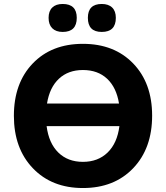

<svg xmlns="http://www.w3.org/2000/svg" viewBox="-20 -937 837 968"><path d="M493 -776Q423 -776 423 -847Q423 -917 493 -917Q527 -917 545.5 -899Q564 -881 564 -847Q564 -776 493 -776ZM296 -776Q262 -776 243.5 -794.5Q225 -813 225 -847Q225 -881 243.5 -899Q262 -917 296 -917Q367 -917 367 -847Q367 -776 296 -776ZM398 11Q241 11 145.5 -89Q50 -189 50 -353Q50 -518 145 -617Q240 -716 398 -716Q556 -716 651.5 -617Q747 -518 747 -354Q747 -189 651.5 -89Q556 11 398 11ZM398 -584Q324 -584 277 -540Q230 -496 217 -415H580Q567 -496 520 -540Q473 -584 398 -584ZM582 -301H215Q226 -215 274 -168Q322 -121 398 -121Q474 -121 522.5 -168Q571 -215 582 -301Z"/></svg>

Font: Nunito ExtraBold
Style: Regular
Weight: 800
Designer: Vernon Adams
Foundry: Vernon Adams
Version: Version 3.602